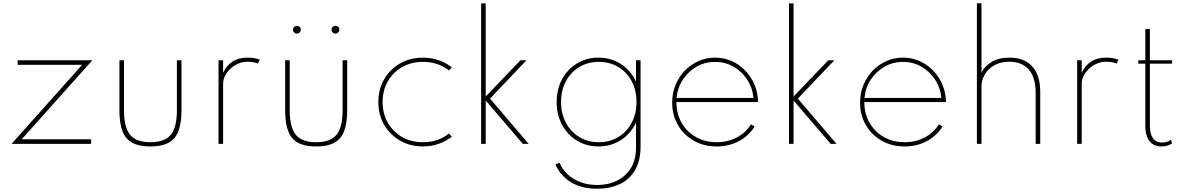

<svg xmlns="http://www.w3.org/2000/svg" viewBox="-20 -881 7256 1176"><path d="M51 0H538V-28H113L546 -512H88V-484H483Z M901.5 16Q1005 16 1048.2 -34.8Q1091.5 -85.5 1091.5 -207V-512H1063.5V-207Q1063.5 -101 1026.2 -55.5Q989 -10 901.5 -10Q814 -10 776.8 -55.5Q739.5 -101 739.5 -207V-512H711.5V-207Q711.5 -85.5 754.8 -34.8Q798 16 901.5 16Z M1318.5 0H1346.5V-367Q1346.5 -402 1368 -433Q1389.5 -464 1423.5 -483.5Q1457.5 -503 1495.5 -503Q1531.5 -503 1560.5 -492L1571.5 -516Q1538 -528 1495.5 -528Q1389.5 -528 1346.5 -435V-512H1318.5Z M1916.5 16Q2020 16 2063.2 -34.8Q2106.5 -85.5 2106.5 -207V-512H2078.5V-207Q2078.5 -101 2041.2 -55.5Q2004 -10 1916.5 -10Q1829 -10 1791.8 -55.5Q1754.5 -101 1754.5 -207V-512H1726.5V-207Q1726.5 -85.5 1769.8 -34.8Q1813 16 1916.5 16ZM2034.5 -675Q2044.5 -675 2051.5 -682.2Q2058.5 -689.5 2058.5 -699Q2058.5 -709 2051.5 -716Q2044.5 -723 2034.5 -723Q2025 -723 2017.8 -716Q2010.5 -709 2010.5 -699Q2010.5 -689.5 2017.8 -682.2Q2025 -675 2034.5 -675ZM1798.5 -675Q1808.5 -675 1815.5 -682.2Q1822.5 -689.5 1822.5 -699Q1822.5 -709 1815.5 -716Q1808.5 -723 1798.5 -723Q1789 -723 1781.8 -716Q1774.5 -709 1774.5 -699Q1774.5 -689.5 1781.8 -682.2Q1789 -675 1798.5 -675Z M2570.5 16Q2621.5 16 2666.5 0.2Q2711.5 -15.5 2747.5 -44L2729.5 -63Q2664.5 -10 2571 -10Q2498.5 -10 2442.8 -42Q2387 -74 2355.2 -129.8Q2323.5 -185.5 2323.5 -256Q2323.5 -327.5 2355.5 -383Q2387.5 -438.5 2443.2 -470.2Q2499 -502 2570.5 -502Q2664 -502 2730.5 -449L2747.5 -468Q2712.5 -496.5 2667 -512.2Q2621.5 -528 2570.5 -528Q2493.5 -528 2431.8 -493.2Q2370 -458.5 2333.8 -397.2Q2297.5 -336 2297.5 -256Q2297.5 -176.5 2333.8 -115.2Q2370 -54 2431.8 -19Q2493.5 16 2570.5 16Z M2927 0H2955V-265.5L3182 0H3218L2981.5 -277L3205 -512H3168L2955 -290V-860H2927Z M3637.5 275Q3715 275 3775 247.2Q3835 219.5 3869.2 161.8Q3903.5 104 3903.5 14V-512H3875.5V-381Q3844 -449.5 3783 -488.8Q3722 -528 3645.5 -528Q3572.5 -528 3514.5 -492.8Q3456.5 -457.5 3423 -396.2Q3389.5 -335 3389.5 -256Q3389.5 -177.5 3423 -116Q3456.5 -54.5 3514.5 -19.2Q3572.5 16 3645.5 16Q3722 16 3783 -23.2Q3844 -62.5 3875.5 -131V24Q3875.5 97 3844.2 148Q3813 199 3759.2 225.5Q3705.5 252 3638.5 252Q3557 252 3495 215Q3433 178 3407.5 116L3381.5 126Q3414.5 198.5 3479.5 236.8Q3544.5 275 3637.5 275ZM3647.5 -10Q3580.5 -10 3528.2 -41.8Q3476 -73.5 3446.2 -129Q3416.5 -184.5 3416.5 -256Q3416.5 -328 3446.2 -383.5Q3476 -439 3528.2 -470.5Q3580.5 -502 3647.5 -502Q3715 -502 3767.2 -470.5Q3819.5 -439 3849 -383.5Q3878.5 -328 3878.5 -256Q3878.5 -184.5 3848.8 -128.8Q3819 -73 3767 -41.5Q3715 -10 3647.5 -10Z M4370 16Q4444 16 4504.8 -16Q4565.5 -48 4602 -106L4580 -120Q4548 -68 4492.8 -39Q4437.5 -10 4370 -10Q4298.5 -10 4242.5 -41.8Q4186.5 -73.5 4154.8 -129.2Q4123 -185 4123 -256H4623Q4623 -265.5 4622.5 -271.5Q4617 -345 4580.2 -403Q4543.5 -461 4485.8 -494.5Q4428 -528 4359.5 -528Q4306 -528 4258.5 -507Q4211 -486 4174.8 -448.8Q4138.5 -411.5 4117.8 -361.2Q4097 -311 4097 -252.5Q4097 -177 4131.8 -116.2Q4166.5 -55.5 4228.2 -19.8Q4290 16 4370 16ZM4124 -281Q4130 -344 4163 -394Q4196 -444 4247.5 -473Q4299 -502 4360 -502Q4421 -502 4472 -473Q4523 -444 4556 -394Q4589 -344 4595 -281Z M4812.5 0H4840.5V-265.5L5067.5 0H5103.5L4867 -277L5090.5 -512H5053.5L4840.5 -290V-860H4812.5Z M5521 16Q5595 16 5655.8 -16Q5716.5 -48 5753 -106L5731 -120Q5699 -68 5643.8 -39Q5588.5 -10 5521 -10Q5449.5 -10 5393.5 -41.8Q5337.5 -73.5 5305.8 -129.2Q5274 -185 5274 -256H5774Q5774 -265.5 5773.5 -271.5Q5768 -345 5731.2 -403Q5694.5 -461 5636.8 -494.5Q5579 -528 5510.5 -528Q5457 -528 5409.5 -507Q5362 -486 5325.8 -448.8Q5289.5 -411.5 5268.8 -361.2Q5248 -311 5248 -252.5Q5248 -177 5282.8 -116.2Q5317.5 -55.5 5379.2 -19.8Q5441 16 5521 16ZM5275 -281Q5281 -344 5314 -394Q5347 -444 5398.5 -473Q5450 -502 5511 -502Q5572 -502 5623 -473Q5674 -444 5707 -394Q5740 -344 5746 -281Z M5963.5 0H5991.5V-351Q5991.5 -390 6011.8 -424.8Q6032 -459.5 6070.2 -481.2Q6108.5 -503 6162.5 -503Q6239.5 -503 6281.5 -454.5Q6323.5 -406 6323.5 -313.5V0H6351.5V-317Q6351.5 -420.5 6302.5 -474.2Q6253.5 -528 6164 -528Q6095 -528 6051.2 -500.2Q6007.5 -472.5 5991.5 -435V-861H5963.5Z M6577.5 0H6605.5V-367Q6605.5 -402 6627 -433Q6648.5 -464 6682.5 -483.5Q6716.5 -503 6754.5 -503Q6790.5 -503 6819.5 -492L6830.5 -516Q6797 -528 6754.5 -528Q6648.5 -528 6605.5 -435V-512H6577.5Z M7093 16Q7133.5 16 7159 -3L7152 -25Q7129.5 -8 7096.5 -8Q7061 -8 7042 -34.5Q7023 -61 7023 -111V-491H7159V-512H7023V-703H6995V-512H6952V-491H6995V-111Q6995 -50.5 7020.5 -17.2Q7046 16 7093 16Z"/></svg>

Font: Spartan Thin
Style: Regular
Weight: 100
Designer: Matt Bailey, Mirko Velimirovic
Foundry: Matt Bailey
Version: Version 1.003; ttfautohint (v1.8.3)